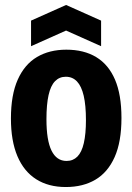

<svg xmlns="http://www.w3.org/2000/svg" viewBox="-20 -740 533 773"><path d="M245 13Q175 13 125.5 -18.5Q76 -50 50 -111.5Q24 -173 24 -263Q24 -358 51.5 -419.5Q79 -481 129 -510.5Q179 -540 247 -540Q318 -540 367.5 -510Q417 -480 443 -419.5Q469 -359 469 -265Q469 -169 441.5 -107.5Q414 -46 364 -16.5Q314 13 245 13ZM248 -92Q274 -92 291.5 -109.5Q309 -127 317.5 -164Q326 -201 326 -256Q326 -316 317 -354.5Q308 -393 290 -412Q272 -431 245 -431Q219 -431 201.5 -413Q184 -395 175.5 -357Q167 -319 167 -260Q167 -175 187.5 -133.5Q208 -92 248 -92ZM105 -554V-657L246 -720L387 -657V-554L246 -617Z"/></svg>

Font: Bricolage Grotesque 72pt SemiCondensed
Style: Bold
Weight: 700
Width: 4
Designer: Mathieu Triay
Foundry: Atelier Triay
Version: Version 1.001;gftools[0.9.33.dev8+g029e19f]